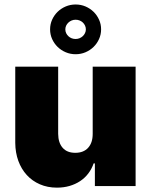

<svg xmlns="http://www.w3.org/2000/svg" viewBox="-20 -850 689 877"><path d="M245.7 -545.5V-238.6Q246.1 -197.8 266.2 -174.9Q286.2 -152 323.9 -152Q361.5 -152 382.5 -174.9Q403.4 -197.8 403.4 -238.6V-545.5H599.4V0H413.4V-103.7H407.7Q398.8 -77.8 383 -57.2Q367.2 -36.6 345.5 -22.4Q323.9 -8.2 297.2 -0.5Q270.6 7.1 240.1 7.1Q197.1 7.1 162.1 -8.2Q127.1 -23.4 102.3 -50.6Q77.4 -77.8 63.7 -115.2Q50.1 -152.7 49.7 -197.4V-545.5ZM325.3 -829.5Q349.4 -829.5 370.6 -820.5Q391.7 -811.4 407.5 -796Q423.3 -780.5 432.5 -759.9Q441.8 -739.3 441.8 -715.9Q441.8 -692.5 432.5 -671.9Q423.3 -651.3 407.5 -635.8Q391.7 -620.4 370.6 -611.3Q349.4 -602.3 325.3 -602.3Q301.5 -602.3 280.2 -611.3Q258.9 -620.4 243.1 -635.8Q227.3 -651.3 218 -671.9Q208.8 -692.5 208.8 -715.9Q208.8 -739.3 218 -759.9Q227.3 -780.5 243.1 -796Q258.9 -811.4 280.2 -820.5Q301.5 -829.5 325.3 -829.5ZM278.4 -715.9Q278.4 -706.7 282.1 -698.7Q285.9 -690.7 292.3 -684.7Q298.7 -678.6 307.2 -675.2Q315.7 -671.9 325.3 -671.9Q334.9 -671.9 343.4 -675.4Q351.9 -679 358.3 -685Q364.7 -691.1 368.4 -699Q372.2 -707 372.2 -715.9Q372.2 -725.1 368.4 -733.1Q364.7 -741.1 358.3 -747.2Q351.9 -753.2 343.4 -756.6Q334.9 -759.9 325.3 -759.9Q315.7 -759.9 307.2 -756.4Q298.7 -752.8 292.3 -746.8Q285.9 -740.8 282.1 -732.8Q278.4 -724.8 278.4 -715.9Z"/></svg>

Font: Inter P Black
Style: Regular
Weight: 900
Designer: Rasmus Andersson
Foundry: rsms
Version: Version 3.018;git-588b23468